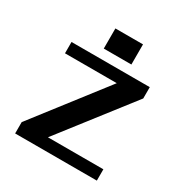

<svg xmlns="http://www.w3.org/2000/svg" viewBox="-152 -752 824 867"><g transform="rotate(30 260.5 -318.5)"><path d="M346 -637V-532H202V-637ZM473 -59V0H47V-59L331 -426H61V-485H469V-426L184 -59Z"/></g></svg>

Font: Sarpanch SemiBold
Style: Regular
Weight: 600
Designer: Manushi Parikh (Devanagari and Latin), Jyotish Sonowal (Devanagari)
Foundry: Indian Type Foundry
Version: Version 2.004;PS 1.0;hotconv 1.0.78;makeotf.lib2.5.61930; tt